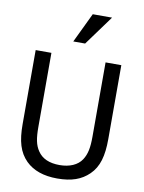

<svg xmlns="http://www.w3.org/2000/svg" viewBox="-106 -1072 869 1161"><g transform="rotate(10 328.0 -492.0)"><path d="M367.2 -1000.5 279.8 -817.9H352.5L485.8 -1000.5ZM327.6 15.1C415.5 15.1 474.6 -6.3 521.5 -51.8C571.8 -100.6 590.8 -169.4 590.8 -273.4V-727.1H494.1V-271C494.1 -204.1 486.3 -162.6 462.9 -127C437.5 -88.4 388.7 -67.4 327.6 -67.4C264.2 -67.4 219.2 -87.4 192.9 -127C168.9 -162.1 161.6 -203.1 161.6 -273.4V-727.1H64.9V-273.4C64.9 -168 84 -102.1 134.3 -51.8C179.7 -7.3 244.1 15.1 327.6 15.1Z"/></g></svg>

Font: SG Kara SemiBold
Style: Regular
Weight: 400
Designer: Damoon Khanjanzadeh
Version: Version 1.000